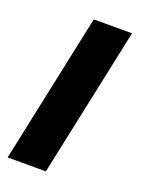

<svg xmlns="http://www.w3.org/2000/svg" viewBox="-111 -578 472 632"><g transform="rotate(20 124.5 -262.0)"><path d="M107 -524H241L130 0H-4Z"/></g></svg>

Font: Raleway-v4020
Style: Bold Italic
Weight: 700
Italic angle: -12°
Designer: Matt McInerney, Pablo Impallari, Rodrigo Fuenzalida
Foundry: Matt McInerney, Pablo Impallari, Rodrigo Fuenzalida
Version: Version 4.020;PS 004.020;hotconv 1.0.88;makeotf.lib2.5.64775